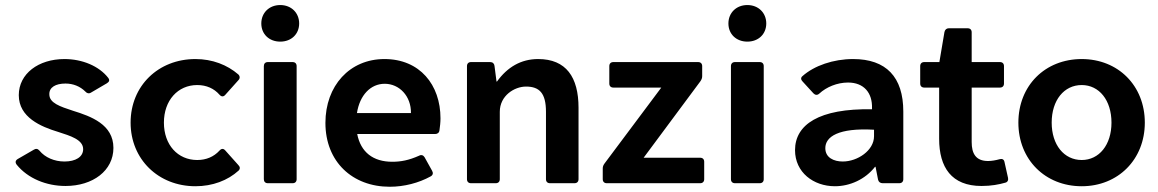

<svg xmlns="http://www.w3.org/2000/svg" viewBox="-20 -709 4482 743"><path d="M233.4 10.7C339.8 10.7 418.9 -48.8 418.9 -136.7C418.9 -227.5 332 -258.8 262.7 -280.3C211.9 -296.9 170.9 -310.5 170.9 -343.8C169.9 -371.1 195.3 -385.7 233.4 -385.7C262.7 -385.7 290 -375 310.5 -354.5C316.4 -347.7 324.2 -345.7 332 -350.6L393.6 -386.7C403.3 -392.6 405.3 -399.4 398.4 -408.2C363.3 -453.1 298.8 -480.5 229.5 -480.5C128.9 -480.5 52.7 -423.8 52.7 -340.8C52.7 -254.9 137.7 -218.8 206.1 -198.2C251 -183.6 301.8 -168.9 301.8 -131.8C301.8 -101.6 272.5 -84 229.5 -84C190.4 -84 154.3 -99.6 132.8 -126C126 -133.8 119.1 -134.8 111.3 -129.9L48.8 -93.8C39.1 -87.9 38.1 -80.1 44.9 -71.3C87.9 -18.6 159.2 10.7 233.4 10.7Z M736.3 11.7C802.7 11.7 861.3 -10.7 903.3 -48.8C910.2 -55.7 909.2 -63.5 902.3 -70.3L851.6 -127C844.7 -134.8 836.9 -134.8 829.1 -126C807.6 -102.5 778.3 -89.8 743.2 -89.8C668 -89.8 614.3 -148.4 614.3 -234.4C614.3 -320.3 668 -379.9 743.2 -379.9C779.3 -379.9 808.6 -366.2 829.1 -342.8C836.9 -334 844.7 -334 851.6 -341.8L902.3 -398.4C909.2 -405.3 909.2 -414.1 902.3 -420.9C859.4 -458 801.8 -480.5 736.3 -480.5C592.8 -480.5 485.4 -377 485.4 -234.4C485.4 -92.8 592.8 11.7 736.3 11.7Z M1064.5 -547.9C1107.4 -547.9 1137.7 -577.1 1137.7 -618.2C1137.7 -659.2 1107.4 -689.5 1064.5 -689.5C1021.5 -689.5 991.2 -659.2 991.2 -618.2C991.2 -577.1 1021.5 -547.9 1064.5 -547.9ZM1001 -453.1V-15.6C1001 -5.9 1006.8 0 1016.6 0H1112.3C1122.1 0 1127.9 -5.9 1127.9 -15.6V-453.1C1127.9 -462.9 1122.1 -468.8 1112.3 -468.8H1016.6C1006.8 -468.8 1001 -462.9 1001 -453.1Z M1684.6 -251C1684.6 -380.9 1604.5 -480.5 1467.8 -480.5C1333 -480.5 1239.3 -377 1239.3 -233.4C1239.3 -83 1343.8 13.7 1488.3 13.7C1543.9 13.7 1600.6 -1 1646.5 -26.4C1655.3 -31.2 1657.2 -39.1 1652.3 -47.9L1623 -100.6C1618.2 -108.4 1610.4 -111.3 1601.6 -106.4C1562.5 -88.9 1531.2 -83 1498 -83C1423.8 -83 1376 -120.1 1362.3 -190.4H1664.1C1672.9 -190.4 1679.7 -195.3 1680.7 -205.1C1682.6 -218.8 1684.6 -235.4 1684.6 -251ZM1570.3 -271.5H1361.3C1372.1 -340.8 1414.1 -384.8 1468.8 -384.8C1525.4 -384.8 1571.3 -336.9 1570.3 -271.5Z M2062.5 -480.5C1996.1 -480.5 1943.4 -449.2 1903.3 -393.6H1901.4L1893.6 -454.1C1892.6 -462.9 1886.7 -468.8 1877 -468.8H1802.7C1793 -468.8 1787.1 -462.9 1787.1 -453.1V-15.6C1787.1 -5.9 1793 0 1802.7 0H1898.4C1908.2 0 1914.1 -5.9 1914.1 -15.6V-276.4C1914.1 -338.9 1970.7 -374 2015.6 -374C2067.4 -374 2092.8 -348.6 2092.8 -276.4V-15.6C2092.8 -5.9 2098.6 0 2108.4 0H2203.1C2212.9 0 2218.8 -5.9 2218.8 -15.6V-292C2218.8 -410.2 2170.9 -480.5 2062.5 -480.5Z M2312.5 -56.6V-15.6C2312.5 -5.9 2318.4 0 2328.1 0H2689.5C2699.2 0 2705.1 -5.9 2705.1 -15.6V-83C2705.1 -92.8 2699.2 -98.6 2689.5 -98.6H2470.7L2690.4 -394.5C2694.3 -400.4 2697.3 -406.2 2697.3 -414.1V-453.1C2697.3 -462.9 2691.4 -468.8 2681.6 -468.8H2353.5C2343.8 -468.8 2337.9 -462.9 2337.9 -453.1V-385.7C2337.9 -376 2343.8 -370.1 2353.5 -370.1H2539.1L2319.3 -76.2C2314.5 -69.3 2312.5 -64.5 2312.5 -56.6Z M2872.1 -547.9C2915 -547.9 2945.3 -577.1 2945.3 -618.2C2945.3 -659.2 2915 -689.5 2872.1 -689.5C2829.1 -689.5 2798.8 -659.2 2798.8 -618.2C2798.8 -577.1 2829.1 -547.9 2872.1 -547.9ZM2808.6 -453.1V-15.6C2808.6 -5.9 2814.5 0 2824.2 0H2919.9C2929.7 0 2935.5 -5.9 2935.5 -15.6V-453.1C2935.5 -462.9 2929.7 -468.8 2919.9 -468.8H2824.2C2814.5 -468.8 2808.6 -462.9 2808.6 -453.1Z M3281.2 -480.5C3205.1 -480.5 3130.9 -455.1 3085 -414.1C3078.1 -408.2 3079.1 -400.4 3085.9 -393.6L3127.9 -347.7C3134.8 -340.8 3142.6 -339.8 3150.4 -346.7C3177.7 -372.1 3219.7 -389.6 3261.7 -389.6C3323.2 -389.6 3356.4 -349.6 3354.5 -290V-286.1C3149.4 -290 3056.6 -226.6 3056.6 -127.9C3056.6 -42 3127.9 11.7 3210.9 11.7C3268.6 11.7 3328.1 -14.6 3366.2 -63.5H3368.2L3377.9 -13.7C3379.9 -4.9 3386.7 0 3395.5 0H3460C3469.7 0 3475.6 -5.9 3475.6 -15.6V-277.3C3475.6 -411.1 3409.2 -480.5 3281.2 -480.5ZM3241.2 -84C3207 -84 3173.8 -98.6 3173.8 -135.7C3173.8 -179.7 3223.6 -214.8 3362.3 -207V-181.6C3362.3 -127 3298.8 -84 3241.2 -84Z M3847.7 -92.8C3834 -88.9 3817.4 -85.9 3803.7 -85.9C3755.9 -85.9 3740.2 -115.2 3740.2 -159.2V-370.1H3849.6C3859.4 -370.1 3865.2 -376 3865.2 -385.7V-453.1C3865.2 -462.9 3859.4 -468.8 3849.6 -468.8H3740.2V-584C3740.2 -593.8 3734.4 -599.6 3724.6 -599.6H3651.4C3642.6 -599.6 3636.7 -593.8 3634.8 -585L3615.2 -468.8H3556.6C3546.9 -468.8 3541 -462.9 3541 -453.1V-385.7C3541 -376 3546.9 -370.1 3556.6 -370.1H3614.3V-171.9C3614.3 -61.5 3662.1 10.7 3778.3 10.7C3816.4 10.7 3845.7 4.9 3870.1 -2C3878.9 -3.9 3882.8 -11.7 3880.9 -20.5L3867.2 -82C3865.2 -92.8 3857.4 -95.7 3847.7 -92.8Z M4166 11.7C4306.6 11.7 4410.2 -91.8 4410.2 -234.4C4410.2 -377.9 4306.6 -480.5 4166 -480.5C4024.4 -480.5 3920.9 -377.9 3920.9 -234.4C3920.9 -91.8 4024.4 11.7 4166 11.7ZM4166 -89.8C4097.7 -89.8 4049.8 -148.4 4049.8 -234.4C4049.8 -321.3 4097.7 -379.9 4166 -379.9C4233.4 -379.9 4281.2 -321.3 4281.2 -234.4C4281.2 -148.4 4233.4 -89.8 4166 -89.8Z"/></svg>

Font: Ed Sans Neue SemiBold
Style: Regular
Weight: 600
Designer: Stephen Hutchings
Version: Version 1.004;PS 001.004;hotconv 1.0.88;makeotf.lib2.5.64775